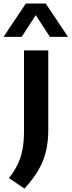

<svg xmlns="http://www.w3.org/2000/svg" viewBox="-65 -830 404 1084"><path d="M73 234.5 -14.5 175.5Q16.5 136.5 35.2 97Q54 57.5 62.2 12.8Q70.5 -32 70.5 -87V-545.5H207.5V-92.5Q207.5 -29.5 194.2 25.2Q181 80 151.2 131.2Q121.5 182.5 73 234.5ZM-45 -622 81 -810H193L319 -622H216.5L125 -763H149L57.5 -622Z"/></svg>

Font: Encode Sans SemiExpanded SemiBold
Style: Regular
Weight: 600
Width: 6
Designer: Multiple Designers
Foundry: Impallari Type
Version: Version 3.002